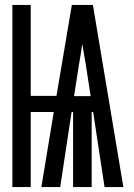

<svg xmlns="http://www.w3.org/2000/svg" viewBox="-20 -755 540 775"><path d="M30 0V-735H104V-368H208L270 -735H355L478 0H402L356 -303H350V0H275V-303H269L223 0H147L197 -303H104V0ZM279 -367H346L327 -490Q323 -512 319.5 -534Q316 -556 312 -578Q309 -556 305.5 -534Q302 -512 298 -490Z"/></svg>

Font: Zed Mono Semibold
Style: Regular
Weight: 600
Monospace: yes
Designer: Belleve Invis
Foundry: Belleve Invis
Version: Version 1.0.0; ttfautohint (v1.8.4)